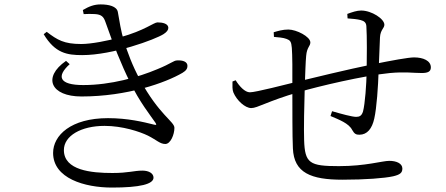

<svg xmlns="http://www.w3.org/2000/svg" viewBox="-20 -811 2040 879"><path d="M492.4 47.7C621.4 47.7 682.8 31.9 682.8 2.3C682.8 -17 662.1 -29.9 632 -29.9C592.7 -29.9 569 -19 494.4 -19C398.9 -19 272.5 -30.6 272.5 -123.9C272.5 -189.6 351.9 -234.7 458.6 -234.7C541.1 -234.7 619.8 -208.2 657.2 -190.1C697.3 -169.9 712.5 -151.8 736.7 -151.8C761 -151.8 778.5 -195.4 778.5 -225.7C778.5 -254.5 708.7 -284.6 621.1 -445.9C585.3 -511.8 564.1 -571.1 547.9 -621.9C533.6 -667.4 526.6 -716.6 519.6 -755.4C515.2 -782.8 476.8 -790.8 440.8 -790.8C411.2 -790.8 388 -782 359.3 -765.1L363.1 -746.4C379.7 -747.3 397.2 -747.6 414.2 -746.6C445 -744.7 454.4 -733.9 462.4 -711.2C497 -611.8 535.7 -514.1 574.5 -436.2C618.3 -344.6 671 -279.5 691.2 -249.7C697.5 -240.1 697.3 -236.9 683.8 -240.7C637.1 -252.4 565.3 -270.1 474.3 -270.1C304.9 -270.1 223.1 -191.5 223.1 -110.9C223.1 5.6 367.3 47.7 492.4 47.7ZM352.9 -369.3C562.9 -369.3 738.4 -432.4 815.5 -477.6C833.6 -488.3 838.2 -498.6 838.2 -509.3C838.2 -529 816.3 -535.7 791.1 -534.4C774.6 -534.2 763.9 -520 700.1 -494.2C613.7 -457.8 488 -421.6 361 -421.6C250.4 -421.6 237.4 -461.6 299 -517.2L282.3 -532.3C173.2 -456.4 213 -369.3 352.9 -369.3ZM356.3 -558.7C497.2 -558.7 691.3 -630.6 728.9 -654.9C744.1 -664.6 750.7 -674.1 750.7 -683.8C749.9 -703.3 723.7 -708.5 701 -708.5C684.1 -708.5 643.5 -671.6 529.2 -640C473.3 -624 396.9 -609.5 352 -609.5C273.2 -609.5 242.6 -627.9 193.9 -665.3L180 -654.4C232.2 -567.2 287.4 -558.7 356.3 -558.7Z M1548.1 11.7C1652.1 11.7 1740.3 4.9 1779.9 -3.9C1810.4 -11.2 1822.1 -19.2 1822.1 -39.3C1822.1 -62.6 1795.3 -74.6 1762.1 -74.6C1730.3 -74.6 1654.5 -50.4 1531.7 -50.4C1397 -50.4 1375.7 -63.3 1372.3 -169.7C1370.5 -219.8 1372.6 -328.9 1375.4 -420.9C1377.6 -477.6 1379 -528.3 1381.7 -555.6C1385.1 -595.4 1400.8 -599.1 1400.8 -616.8C1400.8 -643.3 1337 -675.8 1300 -675.8C1274.1 -675.8 1252.3 -669 1233 -663.4L1234.2 -642.1C1252.8 -640.3 1277 -638.9 1292.4 -632.6C1308 -626.8 1313.8 -620.7 1316 -591.9C1318.6 -559.8 1319 -486.4 1318.4 -406.7C1318.9 -304.3 1317.9 -192.3 1320.9 -131.8C1325.5 -19.2 1404 11.7 1548.1 11.7ZM1130.3 -316.2C1159 -316.2 1204 -347.5 1348 -389.4C1435.5 -415.3 1646.5 -465.1 1764.5 -476.6C1834.5 -483.1 1871 -476.7 1910.4 -476.7C1937.6 -476.7 1952.5 -482.4 1952.5 -502.4C1952.5 -533.2 1917.4 -548.2 1875.6 -548.2C1850.6 -548.2 1774.4 -534.5 1681.8 -515.6C1575.6 -494 1401.2 -451.8 1348.2 -438.8C1289.2 -424.5 1150.7 -388.4 1124.1 -388.4C1100.5 -388.4 1075 -417.4 1058.9 -443.6L1044.3 -437.8C1043.9 -419 1043.3 -400.1 1048.5 -387.7C1064 -350.9 1102.2 -316.2 1130.3 -316.2ZM1625.1 -194.2C1661.2 -194.2 1683.4 -222.2 1693.5 -268.4C1704.5 -316.7 1711.1 -414.4 1713.5 -488.8C1715.7 -549.1 1717.8 -601.6 1719.6 -639.7C1721.5 -675.2 1739.7 -681.3 1739.7 -697.8C1739.7 -724.7 1681.3 -762.8 1633.4 -762.8C1613.5 -762.8 1592.7 -755.5 1570 -747.3L1571.2 -726.8C1595.4 -725.1 1615.3 -723.1 1630.6 -719.3C1648.4 -714.7 1656.3 -706.8 1657.3 -691C1660.5 -644.6 1659.6 -544.6 1658.6 -483.6C1657.6 -425.7 1651.3 -336 1641.9 -300.5C1635.5 -280.1 1625.1 -276 1610.3 -276C1592.7 -276 1543.8 -289.1 1500.3 -301.9L1493.1 -279.9C1532.8 -262.9 1577 -246.4 1592.3 -216.1C1602.6 -197.5 1610.7 -194.2 1625.1 -194.2Z"/></svg>

Font: Source Han Serif TW VF
Style: Regular
Weight: 250
Designer: Ryoko NISHIZUKA 西塚涼子 (kana & ideographs); Frank Grießhammer (Latin, Greek & Cyrillic); Wenlong ZHANG 张文龙 (bopomofo); San
Foundry: Adobe
Version: Version 2.002;hotconv 1.1.0;makeotfexe 2.6.0